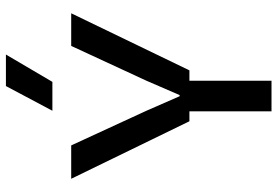

<svg xmlns="http://www.w3.org/2000/svg" viewBox="-165 -777 942 652"><g transform="rotate(-90 306.0 -451.0)"><path d="M220.2 -278.8 24.9 -680.2H138.2L255.9 -424.8L305.2 -312H309.1L357.9 -424.8L476.1 -680.2H586.9L393.1 -278.8H357.9V0H253.9V-278.8ZM255.9 -744.1 339.8 -901.9H446.8L354 -744.1Z"/></g></svg>

Font: TASA Orbiter Deck Medium
Style: Regular
Weight: 500
Designer: Weizhong Zhang
Version: Version 1.000;Glyphs 3.1.2 (3151)